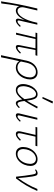

<svg xmlns="http://www.w3.org/2000/svg" viewBox="1309 -2060 1040 3698"><g transform="rotate(90 1829.0 -211.0)"><path d="M497 -74Q427 4 377 4Q359 4 349 -6.5Q339 -17 339 -36Q339 -48 342 -61L367 -168Q327 -82 280 -39Q233 4 183 4Q157 4 132 -12Q107 -28 100 -62Q63 125 46 284L6 289Q55 -49 144 -410H182L123 -153Q119 -137 119 -118Q119 -79 138 -54Q157 -29 190 -29Q255 -29 316.5 -124.5Q378 -220 419 -410H455L377 -69Q374 -57 374 -49Q374 -29 392 -29Q411 -29 431 -44Q451 -59 481 -91Z M886 -74Q884 -60 884 -54Q884 -29 904 -29Q921 -29 942.5 -45Q964 -61 996 -94L1012 -77Q975 -37 944.5 -16.5Q914 4 886 4Q847 4 847 -39Q847 -56 851 -73L911 -374L732 -375L647 0H610L699 -375H608L617 -409L1055 -410L1044 -374H944Z M1510 -270Q1510 -243 1504 -213Q1491 -151 1458.5 -101.5Q1426 -52 1380 -24Q1334 4 1282 4Q1241 4 1208.5 -13Q1176 -30 1157 -61L1083 289H1043L1060 210Q1076 137 1097 37.5Q1118 -62 1148 -201Q1169 -301 1231.5 -358Q1294 -415 1373 -415Q1438 -415 1474 -376Q1510 -337 1510 -270ZM1471 -266Q1471 -321 1443 -352Q1415 -383 1365 -383Q1303 -383 1254.5 -335Q1206 -287 1187 -200L1164 -93Q1182 -61 1212.5 -44Q1243 -27 1279 -27Q1346 -27 1396.5 -79Q1447 -131 1465 -213Q1471 -242 1471 -266Z M2047 -73 2061 -55Q2036 -28 2013.5 -12Q1991 4 1968 4Q1936 4 1920 -28.5Q1904 -61 1895 -118Q1849 -57 1805 -26.5Q1761 4 1713 4Q1659 4 1629 -34Q1599 -72 1599 -136Q1599 -168 1606 -200Q1618 -261 1647.5 -310Q1677 -359 1716.5 -387Q1756 -415 1798 -415Q1857 -415 1881.5 -363Q1906 -311 1919 -211V-207Q1972 -291 2036 -418L2069 -406Q2015 -309 1985 -256.5Q1955 -204 1925 -160Q1933 -94 1944.5 -61.5Q1956 -29 1980 -29Q1995 -29 2009.5 -39.5Q2024 -50 2047 -73ZM1889 -161 1885 -200Q1874 -291 1855 -338Q1836 -385 1792 -385Q1761 -385 1731.5 -361Q1702 -337 1679 -294Q1656 -251 1646 -197Q1640 -166 1640 -138Q1640 -87 1660.5 -56.5Q1681 -26 1721 -26Q1760 -26 1801.5 -60Q1843 -94 1889 -161ZM1847 -512 1934 -711 1973 -703 1876 -506Z M2162 -37Q2162 -47 2165 -62L2249 -410H2286L2205 -69Q2202 -59 2202 -50Q2202 -29 2222 -29Q2239 -29 2259.5 -44.5Q2280 -60 2309 -91L2324 -74Q2253 4 2203 4Q2162 4 2162 -37Z M2552 -108Q2546 -80 2546 -63Q2546 -27 2573 -27Q2594 -27 2617.5 -44Q2641 -61 2674 -94L2690 -75Q2654 -36 2623.5 -16Q2593 4 2562 4Q2508 4 2508 -52Q2508 -74 2516 -106L2578 -375H2424L2434 -409L2798 -410L2788 -374H2612Z M2811 -136Q2811 -163 2817 -193Q2830 -257 2864.5 -307.5Q2899 -358 2946.5 -386Q2994 -414 3047 -414Q3108 -414 3142 -376.5Q3176 -339 3176 -275Q3176 -249 3170 -219Q3157 -157 3123.5 -106Q3090 -55 3041.5 -25.5Q2993 4 2939 4Q2878 4 2844.5 -34Q2811 -72 2811 -136ZM3130 -217Q3136 -246 3136 -270Q3136 -322 3111 -352.5Q3086 -383 3039 -383Q2999 -383 2961.5 -360Q2924 -337 2896 -294.5Q2868 -252 2857 -196Q2851 -166 2851 -141Q2851 -88 2877 -58Q2903 -28 2949 -28Q3013 -28 3063 -82Q3113 -136 3130 -217Z M3658 -409Q3564 -186 3417 1L3383 -1Q3365 -185 3343 -306Q3334 -354 3326.5 -369Q3319 -384 3298 -384Q3276 -384 3254 -365L3242 -381Q3279 -415 3316 -415Q3347 -415 3359 -392Q3371 -369 3380 -311Q3398 -197 3410 -39Q3540 -215 3620 -412Z"/></g></svg>

Font: Ysabeau Light
Style: Italic
Weight: 300
Italic angle: -12°
Designer: Christian Thalmann (Catharsis Fonts)
Version: Version 0.003